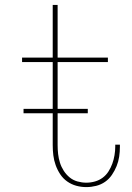

<svg xmlns="http://www.w3.org/2000/svg" viewBox="-20 -755 540 783"><path d="M332 8Q311 8 291 2.5Q271 -3 254 -15Q237 -27 225.5 -44.5Q214 -62 207 -81.5Q200 -101 197.5 -121.5Q195 -142 195 -163V-502H70V-520H195V-735H215V-520H420V-502H215V-163Q215 -145 217 -127Q219 -109 224.5 -91.5Q230 -74 240 -58.5Q250 -43 264 -31.5Q278 -20 296 -15Q314 -10 332 -10Q350 -10 367.5 -15Q385 -20 399 -30.5Q413 -41 422.5 -56Q432 -71 438 -87.5Q444 -104 447 -122Q450 -140 450 -157V-165H469V-156Q469 -136 466 -116Q463 -96 455.5 -77.5Q448 -59 436.5 -42Q425 -25 408.5 -13.5Q392 -2 372 3Q352 8 332 8ZM76 -293V-311H338V-293Z"/></svg>

Font: Iosevka Term Curly Thin
Style: Regular
Weight: 100
Designer: Belleve Invis
Foundry: Belleve Invis
Version: Version 32.3.0